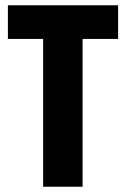

<svg xmlns="http://www.w3.org/2000/svg" viewBox="-20 -710 479 730"><path d="M144 0H294V-562H429V-690H10V-562H144Z"/></svg>

Font: Decalotype
Style: Bold
Weight: 700
Designer: Alfredo Marco Pradil
Foundry: Alfredo Marco Pradil
Version: Version 1.0